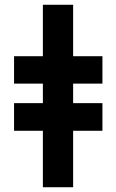

<svg xmlns="http://www.w3.org/2000/svg" viewBox="-20 -786 489 806"><path d="M287 -766V-550H410V-435H287V-353H410V-237H287V0H160V-237H39V-353H160V-435H39V-550H160V-766Z"/></svg>

Font: Noto Sans Condensed ExtraBold
Style: Regular
Weight: 800
Width: 3
Designer: Monotype Design Team
Foundry: Monotype Imaging Inc.
Version: Version 2.013; ttfautohint (v1.8.4.7-5d5b)